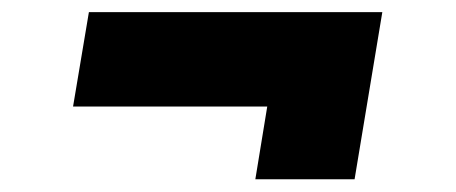

<svg xmlns="http://www.w3.org/2000/svg" viewBox="-20 -417 731 308"><path d="M389.6 -129.4 408.7 -246.1H97.2L122.6 -397.5H593.3L548.8 -129.4Z"/></svg>

Font: Inter 16pt Black
Style: Italic
Weight: 900
Italic angle: -9.3988°
Version: Version 4.001;git-66647c0bb